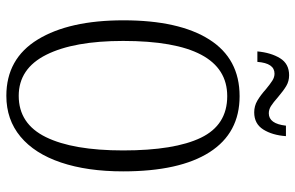

<svg xmlns="http://www.w3.org/2000/svg" viewBox="-183 -738 931 605"><g transform="rotate(90 282.5 -435.5)"><path d="M44 -359Q44 -534 104.5 -629.5Q165 -725 283 -725Q399 -725 459.5 -630.5Q520 -536 520 -358Q520 -245 492 -162Q464 -79 410.5 -34.5Q357 10 282 10Q165 10 104.5 -89Q44 -188 44 -359ZM454 -358Q454 -520 414 -603Q374 -686 283 -686Q109 -686 109 -358Q109 -203 152.5 -116Q196 -29 282 -29Q370 -29 412 -114.5Q454 -200 454 -358ZM261 -808Q244 -822 233.5 -828.5Q223 -835 212 -835Q179 -835 175 -781H142Q146 -824 163.5 -852.5Q181 -881 217 -881Q236 -881 251 -872Q266 -863 286 -846Q303 -831 314 -824Q325 -817 337 -817Q370 -817 376 -871H409Q406 -828 388 -799.5Q370 -771 334 -771Q314 -771 297 -781Q280 -791 261 -808Z"/></g></svg>

Font: Noto Serif CondLight
Style: Regular
Weight: 300
Width: 3
Designer: Monotype Design Team
Foundry: Monotype Imaging Inc.
Version: Version 1.001